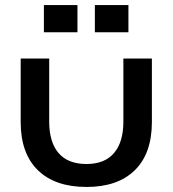

<svg xmlns="http://www.w3.org/2000/svg" viewBox="-20 -730 684 761"><path d="M582 -498V-246Q582 -122 514.5 -55.5Q447 11 323 11Q198 11 130 -55.5Q62 -122 62 -246V-498H175V-248Q175 -167 212 -123.5Q249 -80 323 -80Q395 -80 432 -123.5Q469 -167 469 -248V-498ZM287 -710V-602H154V-710ZM489 -710V-602H356V-710Z"/></svg>

Font: Syne SemiBold
Style: Regular
Weight: 600
Designer: Lucas Descroix
Foundry: Bonjour Monde
Version: Version 2.200; ttfautohint (v1.8.4)